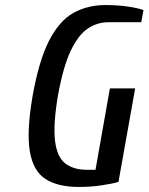

<svg xmlns="http://www.w3.org/2000/svg" viewBox="-20 -730 588 760"><path d="M291 10Q209 10 160 -21.5Q111 -53 98 -131.5Q85 -210 109 -350Q134 -490 174 -568.5Q214 -647 270 -678.5Q326 -710 398 -710Q446 -710 486.5 -704Q527 -698 548 -690L539 -642H409Q365 -642 327.5 -617Q290 -592 260 -529Q230 -466 209 -350Q190 -235 198 -171.5Q206 -108 238.5 -83Q271 -58 323 -58H358L415 -380H515L449 -10Q426 -3 383 3.5Q340 10 291 10Z"/></svg>

Font: Cuprum Medium
Style: Italic
Weight: 500
Italic angle: -10°
Version: Version 3.000